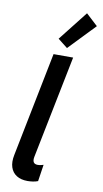

<svg xmlns="http://www.w3.org/2000/svg" viewBox="-110 -1071 602 1126"><g transform="rotate(10 191.5 -507.5)"><path d="M139.6 7.3Q100.6 7.3 74.5 -9Q48.3 -25.4 38.3 -56.2Q28.3 -86.9 37.1 -129.9L161.1 -752H277.8L154.8 -139.2Q146.5 -96.2 182.1 -96.2Q191.4 -96.2 201.2 -98.4Q210.9 -100.6 216.3 -102.5L201.2 -2.9Q188 2.4 171.1 4.9Q154.3 7.3 139.6 7.3ZM232.4 -800.8 174.8 -846.2 313 -1022 382.8 -957.5Z"/></g></svg>

Font: Reddit Sans SemiBold
Style: Italic
Weight: 600
Italic angle: -11.25°
Designer: Stephen Hutchings
Version: Version 1.013